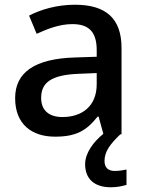

<svg xmlns="http://www.w3.org/2000/svg" viewBox="-20 -568 612 812"><path d="M422 113C422 74 444 43 489 0H494V-365C494 -490 428 -548 297 -548C221 -548 153 -528 103 -502L135 -425C181 -446 232 -466 286 -466C351 -466 389 -438 389 -356V-328L298 -325C127 -320 44 -262 44 -153C44 -41 116 10 213 10C303 10 346 -16 393 -75H397L417 -2C376 31 340 79 340 126C340 187 377 224 449 224C477 224 496 219 515 214V149C504 151 487 155 465 155C438 155 422 141 422 113ZM316 -256 389 -259V-212C389 -118 326 -73 244 -73C191 -73 154 -98 154 -154C154 -217 194 -252 316 -256Z"/></svg>

Font: Noto Sans Georgian Medium
Style: Regular
Weight: 500
Designer: Monotype Design Team, Akaki Razmadze
Foundry: Google LLC
Version: Version 2.005